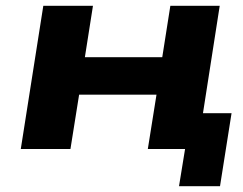

<svg xmlns="http://www.w3.org/2000/svg" viewBox="-20 -516 841 665"><path d="M600 129 621 0H492L522 -188H254L224 0H52L130 -496H302L274 -318H542L570 -496H741L683 -124H782L742 129Z"/></svg>

Font: Nunito Sans 10pt Expanded ExtraBold
Style: Italic
Weight: 800
Width: 7
Italic angle: -9°
Designer: Vernon Adams
Foundry: Vernon Adams
Version: Version 3.101;gftools[0.9.27]